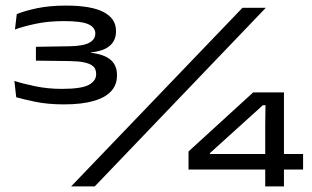

<svg xmlns="http://www.w3.org/2000/svg" viewBox="-20 -667 1116 687"><path d="M209 -293.5Q150.5 -293.5 106.5 -302.8Q62.5 -312 38 -319L31.5 -377.5Q62 -367.5 106.8 -358.2Q151.5 -349 201.5 -349Q271 -349 297.5 -363.2Q324 -377.5 324 -401.5V-403Q324 -411 321 -419Q318 -427 308.5 -433.5Q299 -440 280.2 -444Q261.5 -448 229.5 -448.5L108.5 -450V-499.5L229.5 -501.5Q279.5 -502.5 300.2 -514.5Q321 -526.5 321 -546.5V-547.5Q321 -568.5 296.8 -580Q272.5 -591.5 209 -591.5Q153 -591.5 108.2 -582Q63.5 -572.5 33.5 -561.5L40 -616.5Q67.5 -628 112.2 -637.5Q157 -647 216 -647Q306.5 -647 350.8 -623.8Q395 -600.5 395 -557V-554Q395 -522.5 372.8 -503.2Q350.5 -484 305 -479.5V-472.5L302.5 -478.5Q352 -473 375.2 -453.5Q398.5 -434 398.5 -399.5V-395.5Q398.5 -364 378 -341Q357.5 -318 315.2 -305.8Q273 -293.5 209 -293.5ZM234.5 0 847.5 -639H931L319 0ZM929 0V-222L930 -290.5H920.5L731 -119V-91.5L699 -116H1064.5V-60.5H654.5V-125L886 -336.5H996V0Z"/></svg>

Font: Anek Latin Expanded
Style: Regular
Weight: 400
Width: 7
Designer: Yesha Goshar
Foundry: Ek Type
Version: Version 1.003